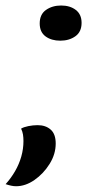

<svg xmlns="http://www.w3.org/2000/svg" viewBox="-74 -548 313 690"><path d="M-16.2 121.3Q-24.7 121.3 -33.9 119.3Q-43.2 117.3 -53.8 113.8Q-34.3 92.2 -19.8 67.1Q-5.3 42 2.5 14.6Q10.3 -12.8 10.3 -41.2Q10.3 -53.3 8.6 -64.4Q6.8 -75.5 1.8 -85.7Q10.7 -91.3 27.8 -94.8Q45 -98.2 61.2 -98.2Q90.2 -98.2 108.2 -82.2Q126.2 -66.3 126.2 -32.3Q126.2 6 104.3 41Q82.5 76 50 98.7Q17.5 121.3 -16.2 121.3ZM142.7 -401.8Q110.7 -401.8 89.7 -417.2Q68.7 -432.7 68.7 -463.8Q68.7 -496.3 91.2 -512.2Q113.8 -528.2 145.8 -528.2Q177.8 -528.2 198.5 -512.2Q219.2 -496.3 219.2 -465.8Q219.2 -433.5 196.9 -417.7Q174.7 -401.8 142.7 -401.8Z"/></svg>

Font: Sansita Swashed Light
Style: Regular
Weight: 300
Designer: Pablo Cosgaya
Foundry: Omnibus-Type
Version: Version 1.003